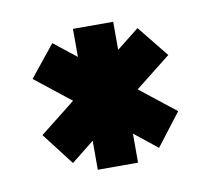

<svg xmlns="http://www.w3.org/2000/svg" viewBox="-47 -649 443 404"><g transform="rotate(-10 175.0 -447.5)"><path d="M30 -509 84 -576 132 -538V-598H218V-538L266 -576L320 -509L244 -449L320 -389L267 -320L218 -359V-297H132V-359L83 -320L30 -389L106 -449Z"/></g></svg>

Font: Blaka Hollow
Style: Regular
Weight: 400
Designer: Mohamed Gaber
Foundry: Kief Type Foundry
Version: Version 1.003; ttfautohint (v1.8.4.7-5d5b)